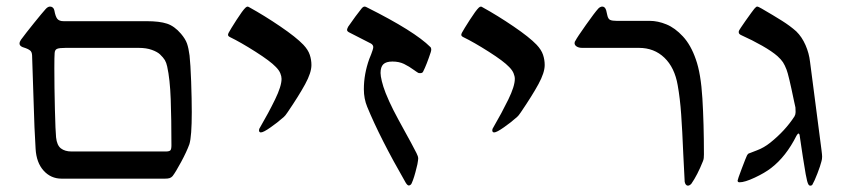

<svg xmlns="http://www.w3.org/2000/svg" viewBox="-20 -548 2609 590"><path d="M78.6 -377.9Q78.1 -388.7 72.3 -393.1Q66.4 -397.5 59.3 -399.9Q52.2 -402.3 49.3 -403.3Q40 -407.2 40 -414.1Q40 -419.4 44.4 -425.8Q59.1 -445.8 84.7 -477.5Q110.4 -509.3 120.1 -520Q127 -527.8 133.8 -527.8Q138.7 -527.8 142.3 -524.7Q146 -521.5 147 -516.1Q150.4 -497.1 156.2 -490Q162.1 -482.9 175.3 -482.9H430.7Q470.2 -482.9 493.2 -475.3Q516.1 -467.8 536.1 -444.3Q549.8 -428.2 554.7 -414.1Q559.6 -399.9 562.5 -377.4Q565.4 -351.6 567.4 -297.4Q569.3 -243.2 569.3 -203.6Q569.3 -128.9 562 -105Q553.7 -82 536.6 -50.3Q519.5 -18.6 510.3 -6.8Q506.3 -2.4 501.2 -0.7Q496.1 1 486.8 1H169.4Q136.2 1 114 -23.7Q91.8 -48.3 89.4 -90.8Q85.4 -154.8 83.5 -229.5ZM489.3 -82.5Q500.5 -82.5 503.7 -86.2Q506.8 -89.8 506.8 -101.6Q506.8 -181.2 504.6 -242.9Q502.4 -304.7 493.7 -343.8Q491.2 -355.5 486.6 -363.3Q481.9 -371.1 471.7 -380.9Q463.4 -388.7 446.5 -394.8Q429.7 -400.9 405.8 -400.9H182.1Q162.1 -400.9 155.3 -397.9Q148.4 -395 147.9 -384.8Q147 -375.5 147 -338.9Q147 -281.7 148.7 -212.6Q150.4 -143.6 152.3 -126Q154.8 -101.6 167.2 -92Q179.7 -82.5 199.7 -82.5Z M827.6 -342.3Q811 -359.9 765.4 -388.9Q719.7 -418 686.5 -434.1Q680.7 -437 680.7 -440.9Q680.7 -443.4 682.6 -447.3Q688 -457.5 706.8 -486.8Q725.6 -516.1 734.4 -524.4Q737.8 -527.8 741.7 -527.8Q742.7 -527.8 745.6 -525.9Q792.5 -500 841.3 -466.8Q890.1 -433.6 912.1 -410.6Q926.8 -395 931.9 -379.6Q937 -364.3 937 -348.1Q937 -324.7 917.7 -289.3Q898.4 -253.9 863.8 -203.1Q856.4 -191.9 851.8 -188.2Q847.2 -184.6 846.2 -183.6Q834.5 -172.9 812 -157Q789.6 -141.1 781.7 -141.1Q775.9 -141.1 775.9 -147.9Q775.9 -151.9 779.3 -156.7Q805.2 -201.2 825.2 -242.2Q845.2 -283.2 845.2 -305.7Q845.2 -313.5 841.3 -323Q837.4 -332.5 827.6 -342.3Z M1098.1 -273.9Q1098.1 -320.3 1114.7 -366.7L1120.6 -381.3Q1123 -387.7 1125 -393.8Q1127 -399.9 1127 -403.3Q1127 -409.7 1120.1 -414.1L1055.2 -447.3Q1046.4 -451.2 1046.4 -456.1Q1046.4 -459 1049.8 -465.8Q1074.2 -501 1090.8 -521.5Q1095.7 -527.8 1100.6 -527.8Q1103.5 -527.8 1108.4 -524.9Q1253.9 -452.1 1302.7 -403.3Q1305.2 -400.9 1305.2 -395.5Q1305.2 -393.1 1303.7 -387.7Q1291 -349.1 1280.3 -328.1Q1278.3 -323.2 1271 -323.2Q1265.6 -323.2 1264.2 -324.7Q1261.2 -326.2 1258.5 -328.4Q1255.9 -330.6 1253.4 -332Q1236.8 -344.2 1221.4 -351.6Q1206.1 -358.9 1186 -358.9Q1166.5 -358.9 1158 -350.6Q1149.4 -342.3 1149.4 -323.7Q1149.4 -314.9 1153.3 -298.6Q1157.2 -282.2 1165 -262.2Q1175.8 -235.4 1188.7 -210Q1201.7 -184.6 1223.6 -145Q1244.6 -107.4 1259.8 -77.6Q1265.1 -67.4 1265.1 -61Q1265.1 -57.1 1262.7 -43.5L1260.3 -33.7Q1252.9 -2 1245.1 15.1Q1243.7 18.6 1241 20.3Q1238.3 22 1236.3 22Q1231.9 22 1226.6 13.2Q1147.9 -123.5 1108.4 -219.7Q1098.1 -244.6 1098.1 -273.9Z M1544.4 -342.3Q1527.8 -359.9 1482.2 -388.9Q1436.5 -418 1403.3 -434.1Q1397.5 -437 1397.5 -440.9Q1397.5 -443.4 1399.4 -447.3Q1404.8 -457.5 1423.6 -486.8Q1442.4 -516.1 1451.2 -524.4Q1454.6 -527.8 1458.5 -527.8Q1459.5 -527.8 1462.4 -525.9Q1509.3 -500 1558.1 -466.8Q1606.9 -433.6 1628.9 -410.6Q1643.6 -395 1648.7 -379.6Q1653.8 -364.3 1653.8 -348.1Q1653.8 -324.7 1634.5 -289.3Q1615.2 -253.9 1580.6 -203.1Q1573.2 -191.9 1568.6 -188.2Q1564 -184.6 1563 -183.6Q1551.3 -172.9 1528.8 -157Q1506.3 -141.1 1498.5 -141.1Q1492.7 -141.1 1492.7 -147.9Q1492.7 -151.9 1496.1 -156.7Q1522 -201.2 1542 -242.2Q1562 -283.2 1562 -305.7Q1562 -313.5 1558.1 -323Q1554.2 -332.5 1544.4 -342.3Z M1943.4 -400.9H1769Q1758.8 -400.9 1752.2 -405Q1745.6 -409.2 1745.6 -415.5Q1745.6 -419.9 1748.5 -423.3Q1753.4 -433.1 1780.5 -471.4Q1807.6 -509.8 1818.4 -521.5Q1820.3 -523.9 1824 -525.9Q1827.6 -527.8 1830.6 -527.8Q1839.4 -527.8 1842.8 -516.1Q1843.8 -512.7 1846.2 -501.2Q1848.6 -489.7 1855 -486.8Q1861.3 -483.9 1875 -483.9H1976.6Q2001.5 -483.9 2027.8 -473.1Q2054.2 -462.4 2078.6 -436Q2103 -409.7 2118.2 -365.7Q2133.8 -322.3 2138.4 -245.4Q2143.1 -168.5 2143.1 -73.7Q2143.1 -67.4 2142.6 -62.5Q2142.1 -57.6 2140.1 -52.7Q2123 -9.8 2104.5 16.6Q2099.1 22.5 2093.8 22.5Q2090.3 22.5 2087.6 19.3Q2085 16.1 2084 10.7Q2083 -0.5 2079.6 -75.7Q2076.7 -147 2073.2 -196.3Q2069.8 -245.6 2062.5 -286.1Q2053.2 -340.3 2021.7 -370.6Q1990.2 -400.9 1943.4 -400.9Z M2284.2 -77.6Q2286.1 -78.6 2306.9 -86.4Q2327.6 -94.2 2346.7 -109.4Q2392.6 -146 2421.4 -190.4Q2424.8 -196.3 2424.8 -203.6Q2424.8 -212.9 2424.3 -217.8L2419.9 -237.8Q2403.3 -318.4 2397 -334Q2391.6 -348.1 2386 -356.7Q2380.4 -365.2 2369.1 -375.5Q2352.5 -390.1 2322 -407.5Q2291.5 -424.8 2258.8 -439.5Q2254.4 -441.4 2252.2 -443.6Q2250 -445.8 2250 -449.7Q2250 -454.1 2256.8 -463.4Q2259.8 -467.3 2270.5 -483.4Q2293 -515.1 2297.9 -521Q2303.7 -527.8 2306.6 -527.8Q2310.1 -527.8 2320.8 -521.5Q2357.9 -500 2383.1 -484.1Q2408.2 -468.3 2426.8 -451.7Q2444.3 -434.6 2455.3 -409.4Q2466.3 -384.3 2469.2 -357.9L2481.9 -260.3Q2498 -139.6 2504.4 -86.9Q2506.3 -72.3 2506.3 -66.9Q2506.3 -58.6 2504.4 -52.7Q2501 -38.6 2491.9 -15.1Q2482.9 8.3 2476.6 19Q2476.1 20.5 2474.1 21.5Q2472.2 22.5 2470.2 22.5Q2466.3 22.5 2464.4 19Q2460.4 13.2 2455.8 -12.9Q2451.2 -39.1 2447.3 -64.7Q2443.4 -90.3 2442.4 -97.2L2437 -133.8Q2437 -134.8 2435.8 -136.2Q2434.6 -137.7 2433.6 -137.7Q2431.6 -137.7 2427.7 -131.3Q2395.5 -66.9 2349.6 -31.7Q2330.1 -16.6 2299.3 -2.2Q2268.6 12.2 2252.4 12.2Q2246.6 12.2 2246.6 6.8Q2246.6 3.9 2259.5 -30.3Q2272.5 -64.5 2275.4 -70.3Q2277.3 -73.7 2278.6 -75Q2279.8 -76.2 2281.5 -76.7Q2283.2 -77.1 2284.2 -77.6Z"/></svg>

Font: David Libre
Style: Regular
Weight: 400
Version: Version 1.000